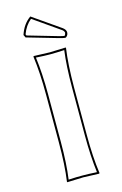

<svg xmlns="http://www.w3.org/2000/svg" viewBox="-128 -899 607 957"><g transform="rotate(-15 175.5 -420.0)"><path d="M106 -444.8Q106 -559.6 94.2 -645L96.2 -647.9Q97.7 -647.9 178.2 -645Q178.2 -645 261.2 -647.9L262.2 -645Q250.5 -564.9 250 -444.8V-200.2Q250 -85.4 262.2 0L259.8 2.9Q258.3 2.9 178.2 0Q178.2 0 95.2 2.9L94.2 0Q106 -81.5 106 -200.2ZM130.9 -842.8 272.9 -744.1Q287.6 -732.9 288.1 -720.2Q288.1 -705.1 276.9 -696.8Q273.9 -695.3 272 -694.8Q262.7 -695.3 232.9 -704.1L81.1 -748L74.2 -762.2Q91.3 -814.9 130.9 -842.8ZM116.2 -444.8V-200.2Q116.2 -87.4 105 -7.8Q149.4 -10.3 178.2 -9.8Q207 -9.8 251 -7.3Q240.2 -91.8 240.2 -200.2V-444.8Q240.2 -558.1 251 -637.2Q206.5 -634.8 178.2 -634.8Q149.4 -634.8 105 -637.7Q116.2 -552.7 116.2 -444.8ZM131.3 -830.6Q100.1 -804.7 85 -762.7L87.9 -756.3L235.8 -713.4Q265.1 -705.1 271 -705.1Q276.4 -710.4 277.8 -720.2Q275.9 -729.5 267.1 -735.8Z"/></g></svg>

Font: Linux Biolinum Outline O
Style: Bold
Weight: 700
Designer: Philipp H. Poll
Foundry: Philipp H. Poll
Version: Version 0.9.2